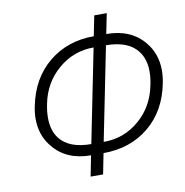

<svg xmlns="http://www.w3.org/2000/svg" viewBox="-80 -787 830 863"><g transform="rotate(-10 335.0 -355.5)"><path d="M321.5 0H264.5L283 -94Q171.5 -94 111 -168.5Q66 -222.5 66 -298Q66 -326 72.5 -356.5Q97 -479 182.2 -549Q267.5 -619 388 -619L406.5 -711H463.5L445 -619Q557 -619 618 -545Q663 -490.5 663 -415Q663 -387.5 657 -357.5Q633 -234 547.8 -164Q462.5 -94 340 -94ZM352 -143.5Q442.5 -143.5 512 -202.8Q581.5 -262 600.5 -357.5Q607.5 -390.5 607.5 -419Q607.5 -477 578.5 -514Q536 -569 435 -569.5L349.5 -143.5ZM293 -143.5 378.5 -569.5Q286.5 -569.5 216.8 -509.8Q147 -450 128.5 -356.5Q121.5 -322.5 121.5 -293.5Q121.5 -235 150 -198Q193 -143.5 293 -143.5Z"/></g></svg>

Font: Roberto Sans Light
Style: Italic
Weight: 300
Italic angle: -11°
Designer: Google
Version: Version 1.00;June 11, 2020;FontCreator 12.0.0.2522 64-bit; t